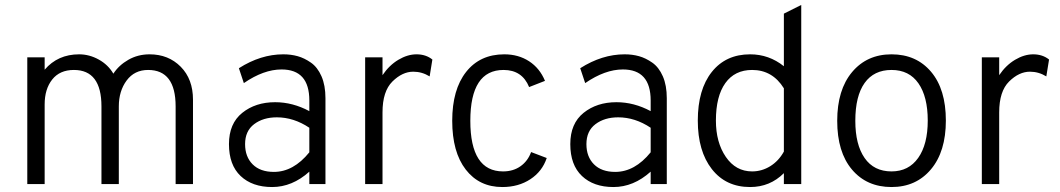

<svg xmlns="http://www.w3.org/2000/svg" viewBox="-20 -742 4274 774"><path d="M688 0V-313Q688 -460 577 -460Q522 -460 490.5 -417.5Q459 -375 459 -313V0H389V-313Q389 -460 278 -460Q221 -460 190.5 -421.5Q160 -383 160 -321V0H90V-511H160V-461Q213 -523 299 -523Q340 -523 378 -502Q416 -481 437 -445Q459 -479 497.5 -501Q536 -523 583 -523Q659 -523 708.5 -473Q758 -423 758 -340V0Z M1227 0V-50Q1158 12 1077 12Q997 12 950 -32.5Q903 -77 903 -161Q903 -244 956.5 -287Q1010 -330 1089 -330Q1160 -330 1227 -294V-337Q1227 -462 1115 -462Q1043 -462 963 -407L943 -467Q1031 -523 1122 -523Q1153 -523 1180 -515.5Q1207 -508 1233.5 -489.5Q1260 -471 1276 -434.5Q1292 -398 1292 -346V0ZM1084 -49Q1163 -49 1227 -128V-227Q1164 -269 1096 -269Q1041 -269 1004.5 -241.5Q968 -214 968 -161Q968 -110 998.5 -79.5Q1029 -49 1084 -49Z M1452 0V-511H1522V-439Q1549 -479 1586 -501Q1623 -523 1659 -523Q1697 -523 1723 -502L1712 -434Q1681 -453 1646 -453Q1602 -453 1562 -413.5Q1522 -374 1522 -289V0Z M2005 12Q1912 12 1857.5 -58.5Q1803 -129 1803 -255Q1803 -381 1859 -452Q1915 -523 2013 -523Q2070 -523 2113 -495Q2156 -467 2177 -416L2113 -391Q2085 -460 2010 -460Q1876 -460 1876 -255Q1876 -51 2008 -51Q2049 -51 2078.5 -72Q2108 -93 2121 -129L2184 -105Q2166 -51 2118 -19.5Q2070 12 2005 12Z M2603 0V-50Q2534 12 2453 12Q2373 12 2326 -32.5Q2279 -77 2279 -161Q2279 -244 2332.5 -287Q2386 -330 2465 -330Q2536 -330 2603 -294V-337Q2603 -462 2491 -462Q2419 -462 2339 -407L2319 -467Q2407 -523 2498 -523Q2529 -523 2556 -515.5Q2583 -508 2609.5 -489.5Q2636 -471 2652 -434.5Q2668 -398 2668 -346V0ZM2460 -49Q2539 -49 2603 -128V-227Q2540 -269 2472 -269Q2417 -269 2380.5 -241.5Q2344 -214 2344 -161Q2344 -110 2374.5 -79.5Q2405 -49 2460 -49Z M3004 12Q2906 12 2849.5 -60.5Q2793 -133 2793 -256Q2793 -381 2849.5 -452Q2906 -523 3004 -523Q3080 -523 3140 -475V-687L3210 -722V0H3140V-44Q3084 12 3004 12ZM3012 -51Q3051 -51 3085 -72Q3119 -93 3140 -131V-386Q3094 -460 3012 -460Q2942 -460 2904 -407Q2866 -354 2866 -256Q2866 -168 2906 -109.5Q2946 -51 3012 -51Z M3574 12Q3474 12 3414.5 -58.5Q3355 -129 3355 -255Q3355 -380 3415 -451.5Q3475 -523 3574 -523Q3674 -523 3733.5 -452.5Q3793 -382 3793 -256Q3793 -131 3733 -59.5Q3673 12 3574 12ZM3574 -51Q3643 -51 3681.5 -105.5Q3720 -160 3720 -256Q3720 -352 3682.5 -406Q3645 -460 3574 -460Q3503 -460 3465.5 -407.5Q3428 -355 3428 -255Q3428 -159 3465.5 -105Q3503 -51 3574 -51Z M3938 0V-511H4008V-439Q4035 -479 4072 -501Q4109 -523 4145 -523Q4183 -523 4209 -502L4198 -434Q4167 -453 4132 -453Q4088 -453 4048 -413.5Q4008 -374 4008 -289V0Z"/></svg>

Font: Overpass Light
Style: Regular
Weight: 300
Designer: Delve Withrington, Thomas Jockin
Foundry: Delve Fonts
Version: Version 3.000;DELV;Overpass